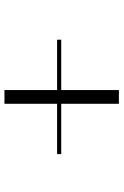

<svg xmlns="http://www.w3.org/2000/svg" viewBox="130 -670 540 839"><g transform="rotate(-90 399.5 -250.0)"><path d="M146 -270H366V-500H426V-270H646V-252H426V0H366V-252H146Z"/></g></svg>

Font: Antic Didone
Style: Regular
Weight: 400
Designer: Santiago Orozco
Foundry: Santiago Orozco
Version: Version 2.000